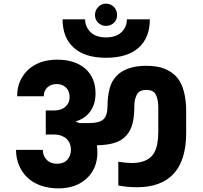

<svg xmlns="http://www.w3.org/2000/svg" viewBox="-20 -1043 1112 1053"><path d="M301.8 -9.8Q249.5 -9.8 205.1 -24.9Q161.6 -39.6 131.8 -67.9Q102.5 -94.7 85 -134.8Q67.9 -174.3 67.9 -221.2H214.8Q214.8 -189.5 235.8 -167Q256.3 -145 293 -145Q330.1 -145 349.1 -167Q369.1 -188.5 369.1 -223.1Q369.1 -235.8 363.8 -253.9Q357.4 -268.1 347.2 -279.8Q336.9 -290 318.8 -297.9Q300.8 -305.2 275.9 -305.2H231V-437H275.9Q316.4 -437 338.9 -458Q361.8 -478 361.8 -509.8Q361.8 -543 341.8 -563Q321.3 -582 291 -582Q259.8 -582 240.2 -564Q220.2 -545.4 220.2 -515.1H74.2Q74.2 -562.5 89.8 -597.2Q106.4 -634.3 134.8 -661.1Q164.6 -687.5 204.1 -702.1Q246.1 -715.8 293.9 -715.8Q391.1 -715.8 448.2 -666Q503.9 -616.2 503.9 -530.8Q503.9 -473.6 477.1 -435.1Q449.7 -394.5 397.9 -377.9V-374L408.2 -371.1L416 -368.2H473.1Q523.9 -368.2 546.9 -388.2Q569.8 -408.2 569.8 -465.8Q569.8 -513.2 581.1 -557.1Q590.8 -595.7 617.2 -625Q643.1 -652.3 683.1 -667Q724.6 -682.1 782.2 -682.1Q842.8 -682.1 882.8 -666Q925.3 -648.4 951.2 -618.2Q977.1 -586.4 988.8 -540Q1001 -492.2 1001 -435.1V-314Q1001 -166 933.1 -90.8Q864.3 -16.1 731 -16.1Q676.3 -16.1 628.9 -25.9V-155.8Q655.8 -151.9 668 -150.9Q692.4 -148.9 702.1 -148.9Q744.1 -148.9 773.9 -161.1Q802.7 -172.9 818.8 -194.8Q834 -215.3 841.8 -249Q848.1 -283.2 848.1 -318.8V-456.1Q848.1 -497.6 834 -524.9Q821.3 -549.8 782.2 -549.8Q743.7 -549.8 731 -524.9Q716.8 -497.6 716.8 -463.9Q716.8 -404.8 707 -366.2Q696.8 -325.2 671.9 -298.8Q647.5 -271.5 608.9 -259.8Q571.8 -247.6 511.2 -246.1Q514.2 -226.6 514.2 -207Q514.2 -163.1 499 -126Q481.9 -87.9 455.1 -64Q423.8 -36.1 388.2 -23.9Q346.7 -9.8 301.8 -9.8ZM323.2 -937H446.8Q446.8 -896.5 476.1 -867.2Q505.4 -837.9 562 -837.9Q616.2 -837.9 647 -867.2Q675.8 -896 675.8 -937H801.8Q801.8 -836.9 741.2 -782.2Q679.2 -726.1 562 -726.1Q444.3 -726.1 383.8 -782.2Q323.2 -836.9 323.2 -937ZM501 -960.9Q501 -986.8 519 -1004.9Q535.6 -1022.9 561 -1022.9Q586.9 -1022.9 605 -1004.9Q622.1 -986.3 622.1 -960.9Q622.1 -935.1 605 -918Q586.4 -900.9 561 -900.9Q536.1 -900.9 519 -918Q501 -934.6 501 -960.9Z"/></svg>

Font: PoppinsZ
Style: Bold
Weight: 700
Designer: Ninad Kale (Devanagari), Jonny Pinhorn (Latin)
Foundry: Indian Type Foundry
Version: Version 3.002;FEAKit 1.0